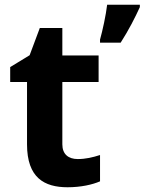

<svg xmlns="http://www.w3.org/2000/svg" viewBox="-20 -873 610 810"><path d="M570 -843V-853H432C427 -810 413 -745 402 -706V-693H489C523 -746 550 -799 570 -843ZM308 -202C269 -202 243 -222 243 -264V-527H396V-639H243V-755H148L105 -640L23 -590V-527H94V-264C94 -123 167 -83 265 -83C321 -83 370 -94 402 -108V-219C371 -209 341 -202 308 -202Z"/></svg>

Font: Noto Sans Kannada UI
Style: Bold
Weight: 700
Designer: Jelle Bosma - Monotype Design Team
Foundry: Monotype Imaging Inc.
Version: Version 2.005